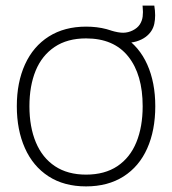

<svg xmlns="http://www.w3.org/2000/svg" viewBox="-20 -650 614 685"><path d="M530.5 -630Q536.5 -593.5 530.5 -565.2Q524.5 -537 500 -518.5Q486 -508 466 -502Q446 -496 422.2 -498.8Q398.5 -501.5 376 -516V-541Q402.5 -533 420 -533.2Q437.5 -533.5 453.5 -541.5Q470.5 -550 478.8 -562.8Q487 -575.5 489 -590.8Q491 -606 489 -625.5L488.5 -630ZM287 15Q208.5 15 153 -21Q97.5 -57 68.8 -121.8Q40 -186.5 40 -271Q40 -356 69.2 -420.2Q98.5 -484.5 154.2 -519.8Q210 -555 287 -555Q366 -555 421.5 -519.2Q477 -483.5 505.5 -419.5Q534 -355.5 534 -271Q534 -185 505.2 -120.5Q476.5 -56 420.8 -20.5Q365 15 287 15ZM287 -27Q353.5 -27 398.8 -57.2Q444 -87.5 466.5 -142.5Q489 -197.5 489 -271Q489 -384 437.5 -448.5Q386 -513 287 -513Q220 -513 174.8 -482.5Q129.5 -452 107.2 -397.8Q85 -343.5 85 -271Q85 -197 108 -142Q131 -87 176.2 -57Q221.5 -27 287 -27Z"/></svg>

Font: Manrope
Style: Regular
Weight: 400
Designer: Mikhail Sharanda
Foundry: Mikhail Sharanda
Version: Version 4.503